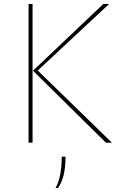

<svg xmlns="http://www.w3.org/2000/svg" viewBox="-20 -714 618 961"><path d="M510 0 145 -360 497 -694H526L169 -361L540 0ZM123 0V-694H143V0ZM258 227Q289 172 289 70H308Q308 176 270 227Z"/></svg>

Font: Cantarell Thin
Style: Regular
Weight: 100
Designer: Dave Crossland, Nikolaus Waxweiler, Florian Fecher, Jacques Le Bailly, Eben Sorkin, Alexei Vanyashin, Alexios Zavras, Em
Version: Version 0.303